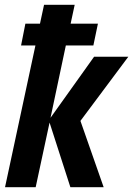

<svg xmlns="http://www.w3.org/2000/svg" viewBox="-20 -782 556 802"><path d="M1 0 128 -592H68L86 -683H147L164 -762H292L275 -683H389L370 -592H255L191 -290L373 -545H516L316 -277L413 0H274L187 -270L129 0Z"/></svg>

Font: Noto Sans Condensed
Style: Bold Italic
Weight: 700
Width: 3
Italic angle: -12°
Designer: Monotype Design Team
Foundry: Monotype Imaging Inc.
Version: Version 2.013; ttfautohint (v1.8.4.7-5d5b)